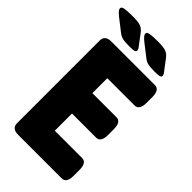

<svg xmlns="http://www.w3.org/2000/svg" viewBox="-266 -947 1019 1019"><g transform="rotate(45 243.0 -437.5)"><path d="M97 0Q49 0 49 -40V-660Q49 -700 97 -700H423Q459 -700 459 -645V-603Q459 -547 423 -547H219V-435H400Q435 -435 435 -379V-338Q435 -282 400 -282H219V-153H424Q459 -153 459 -97V-55Q459 0 424 0ZM182 -749Q148 -749 131.5 -753Q115 -757 100 -769L32 -822Q16 -835 10 -843Q4 -851 4 -857Q4 -868 21.5 -871.5Q39 -875 81 -875Q121 -875 139.5 -869Q158 -863 172 -845L215 -788Q223 -779 225.5 -772.5Q228 -766 228 -762Q228 -756 219.5 -752.5Q211 -749 182 -749ZM372 -749Q338 -749 321.5 -753Q305 -757 290 -769L222 -822Q206 -835 200 -843Q194 -851 194 -857Q194 -868 211.5 -871.5Q229 -875 271 -875Q311 -875 329.5 -869Q348 -863 362 -845L405 -788Q413 -779 415.5 -772.5Q418 -766 418 -762Q418 -756 409.5 -752.5Q401 -749 372 -749Z"/></g></svg>

Font: Asap Semi Condensed ExtraBold
Style: Regular
Weight: 800
Width: 4
Designer: Pablo Cosgaya
Foundry: Omnibus-Type
Version: Version 3.001; ttfautohint (v1.8.4.7-5d5b)